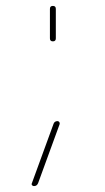

<svg xmlns="http://www.w3.org/2000/svg" viewBox="-20 -520 357 650"><path d="M95 110Q91 110 88.5 107Q86 104 88 100L161 -100Q164 -110 175 -110Q178 -110 180.5 -107Q183 -104 182 -100L109 100Q105 110 95 110ZM149 -390V-490Q149 -500 159 -500Q169 -500 169 -490V-390Q169 -380 159 -380Q149 -380 149 -390Z"/></svg>

Font: Rounded Mplus 1c Thin
Style: Regular
Weight: 250
Version: Version 1.059.20150529